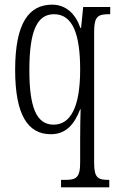

<svg xmlns="http://www.w3.org/2000/svg" viewBox="-20 -566 508 824"><path d="M242 238H449V206H448C402 206 384 199 384 134V-431C384 -497 402 -505 448 -505H453V-536H337L328 -446H325C305 -505 264 -546 204 -546C105 -546 45 -469 45 -266C45 -72 100 10 198 10C263 10 299 -32 324 -97H326C325 -74 324 -12 324 32V132C324 199 305 206 258 206H242ZM210 -31C136 -31 106 -106 106 -265C106 -438 141 -505 212 -505C294 -505 324 -415 324 -267C324 -103 281 -31 210 -31Z"/></svg>

Font: Noto Serif Armenian ExtraCondensed Light
Style: Regular
Weight: 300
Width: 2
Designer: Monotype Design Team
Foundry: Monotype Imaging Inc.
Version: Version 2.008